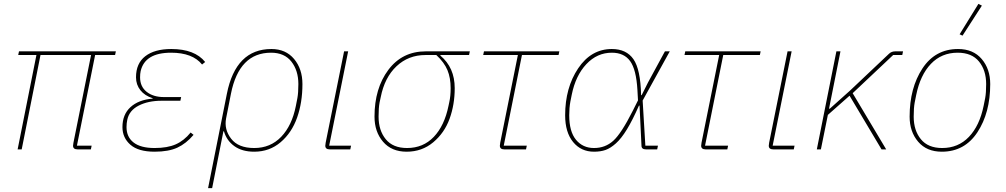

<svg xmlns="http://www.w3.org/2000/svg" viewBox="-20 -771 5190 991"><path d="M449 0H380Q357 0 357 -19Q357 -24 359 -34L450 -487H189L92 0H71L168 -487H74L78 -506H578L574 -487H471L377 -19H453Z M964 -87 979 -75Q941 -30 895.5 -9Q850 12 778 12Q694 12 653 -24Q612 -60 612 -115Q612 -180 653.5 -218Q695 -256 768 -262V-264Q727 -277 704.5 -305.5Q682 -334 682 -372Q682 -444 730 -481Q778 -518 864 -518Q985 -518 1039 -451L1023 -438Q974 -499 863 -499Q728 -499 706 -404Q703 -390 703 -372Q703 -324 737 -297Q771 -270 826 -270H915L911 -251H814Q745 -251 696 -226Q647 -201 637 -153Q633 -134 633 -115Q633 -64 669.5 -35.5Q706 -7 778 -7Q844 -7 887 -26Q930 -45 964 -87Z M1054 200 1151 -287Q1197 -518 1381 -518Q1455 -518 1498 -466.5Q1541 -415 1541 -337Q1541 -242 1513.5 -164Q1486 -86 1428.5 -37Q1371 12 1292 12Q1230 12 1190 -16.5Q1150 -45 1136 -93H1133L1075 200ZM1292 -7Q1376 -7 1431.5 -65Q1487 -123 1507 -224L1515 -265Q1520 -292 1520 -337Q1520 -407 1484 -453Q1448 -499 1379 -499Q1214 -499 1172 -287L1147 -160Q1136 -103 1173 -55Q1210 -7 1292 -7Z M1792 -19 1788 0H1682Q1659 0 1659 -19Q1659 -23 1661 -35L1756 -506H1777L1679 -19Z M2401 -487H2253V-484Q2327 -422 2327 -316Q2327 -231 2300.5 -158Q2274 -85 2216 -36.5Q2158 12 2079 12Q2001 12 1957 -39.5Q1913 -91 1913 -169Q1913 -315 1984.5 -410.5Q2056 -506 2178 -506H2405ZM2232 -487H2176Q2088 -487 2026.5 -429Q1965 -371 1945 -269L1939 -241Q1934 -214 1934 -169Q1934 -98 1971 -52.5Q2008 -7 2081 -7Q2164 -7 2219 -64.5Q2274 -122 2295 -225L2299 -244Q2306 -275 2306 -316Q2306 -369 2289.5 -409Q2273 -449 2232 -487Z M2695 0H2583Q2560 0 2560 -19Q2560 -23 2562 -35L2653 -487H2474L2478 -506H2867L2863 -487H2674L2580 -19H2699Z M3376 -19 3372 0H3314Q3291 0 3291 -19L3281 -226H3278Q3245 -151 3216 -103.5Q3187 -56 3159 -31Q3131 -6 3105.5 3Q3080 12 3046 12Q2979 12 2938 -38Q2897 -88 2897 -176Q2897 -318 2964 -418Q3031 -518 3138 -518Q3213 -518 3249.5 -465.5Q3286 -413 3289 -280H3292L3325 -346L3412 -506H3437L3297 -252L3311 -19ZM3246 -199 3273 -253 3270 -307Q3264 -412 3232.5 -455.5Q3201 -499 3138 -499Q3062 -499 3006.5 -440Q2951 -381 2931 -282L2924 -247Q2918 -214 2918 -176Q2918 -92 2953 -49.5Q2988 -7 3046 -7Q3104 -7 3145.5 -44.5Q3187 -82 3246 -199Z M3734 0H3622Q3599 0 3599 -19Q3599 -23 3601 -35L3692 -487H3513L3517 -506H3906L3902 -487H3713L3619 -19H3738Z M4081 -19 4077 0H3971Q3948 0 3948 -19Q3948 -23 3950 -35L4045 -506H4066L3968 -19Z M4530 0 4365 -277 4253 -178 4217 0H4196L4297 -506H4318L4259 -210H4263L4368 -304L4569 -494Q4582 -506 4601 -506H4641L4637 -487H4590L4381 -290L4554 0Z M5048 -742 4948 -587 4933 -594 5030 -751ZM4841 12Q4763 12 4719 -39.5Q4675 -91 4675 -169Q4675 -317 4741 -417.5Q4807 -518 4925 -518Q5003 -518 5047 -466.5Q5091 -415 5091 -337Q5091 -189 5025 -88.5Q4959 12 4841 12ZM4843 -7Q4926 -7 4981 -64.5Q5036 -122 5057 -225L5065 -265Q5070 -292 5070 -337Q5070 -408 5033 -453.5Q4996 -499 4923 -499Q4840 -499 4785 -441.5Q4730 -384 4709 -281L4701 -241Q4696 -214 4696 -169Q4696 -98 4733 -52.5Q4770 -7 4843 -7Z"/></svg>

Font: IBM Plex Sans Thin
Style: Italic
Weight: 100
Italic angle: -11.31°
Designer: Mike Abbink, Paul van der Laan, Pieter van Rosmalen
Foundry: Bold Monday
Version: Version 3.0